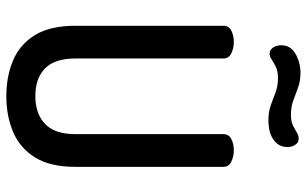

<svg xmlns="http://www.w3.org/2000/svg" viewBox="-206 -782 993 622"><g transform="rotate(90 291.0 -470.5)"><path d="M291 6Q227 6 175 -16Q123 -38 93 -87Q63 -136 63 -217V-697Q63 -715 79 -723Q95 -731 116 -731Q135 -731 152 -723Q169 -715 169 -697V-217Q169 -151 201 -119.5Q233 -88 291 -88Q348 -88 381 -119.5Q414 -151 414 -217V-697Q414 -715 430 -723Q446 -731 467 -731Q486 -731 503 -723Q520 -715 520 -697V-217Q520 -136 489.5 -87Q459 -38 407 -16Q355 6 291 6ZM371 -843Q341 -843 319.5 -851Q298 -859 278 -866.5Q258 -874 232 -874Q211 -874 197 -867.5Q183 -861 173 -854Q163 -847 154 -847Q144 -847 137.5 -853.5Q131 -860 128.5 -869Q126 -878 126 -883Q126 -903 135.5 -915Q145 -927 159.5 -934Q174 -941 188.5 -944Q203 -947 213 -947Q241 -947 262 -939.5Q283 -932 304 -924Q325 -916 351 -916Q373 -916 386 -922.5Q399 -929 408.5 -935Q418 -941 428 -941Q439 -941 445 -934.5Q451 -928 453.5 -920Q456 -912 456 -907Q456 -886 446.5 -873.5Q437 -861 423 -854Q409 -847 394.5 -845Q380 -843 371 -843Z"/></g></svg>

Font: Dosis ExtraLight SemiBold
Style: Regular
Weight: 600
Version: Version 3.001; ttfautohint (v1.8.2)